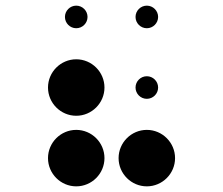

<svg xmlns="http://www.w3.org/2000/svg" viewBox="-20 -610 790 680"><path d="M210 -550C210 -528 228 -510 250 -510C272 -510 290 -528 290 -550C290 -572 272 -590 250 -590C228 -590 210 -572 210 -550ZM150 -300C150 -245 195 -200 250 -200C305 -200 350 -245 350 -300C350 -355 305 -400 250 -400C195 -400 150 -355 150 -300ZM150 -50C150 5 195 50 250 50C305 50 350 5 350 -50C350 -105 305 -150 250 -150C195 -150 150 -105 150 -50ZM460 -550C460 -528 478 -510 500 -510C522 -510 540 -528 540 -550C540 -572 522 -590 500 -590C478 -590 460 -572 460 -550ZM460 -300C460 -278 478 -260 500 -260C522 -260 540 -278 540 -300C540 -322 522 -340 500 -340C478 -340 460 -322 460 -300ZM400 -50C400 5 445 50 500 50C555 50 600 5 600 -50C600 -105 555 -150 500 -150C445 -150 400 -105 400 -50Z"/></svg>

Font: APH Braille Shadows
Style: Regular
Weight: 400
Designer: M R Gray
Version: Version 1.1